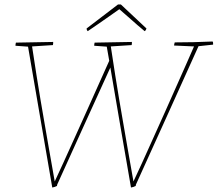

<svg xmlns="http://www.w3.org/2000/svg" viewBox="-20 -830 970 856"><path d="M213 6Q185 -157 158 -313.5Q131 -470 105 -622L49 -626Q49 -634 51 -640Q92 -641 133.5 -641.5Q175 -642 217 -643Q217 -641 217 -636.5Q217 -632 216 -629L123 -623Q134 -550 143 -493Q152 -436 160.5 -386Q169 -336 178 -284Q187 -232 198 -168.5Q209 -105 224 -21Q240 -55 263 -105.5Q286 -156 313 -216Q340 -276 368 -338Q396 -400 421.5 -457.5Q447 -515 467 -559Q461 -591 456 -622L400 -626Q400 -634 402 -640Q443 -641 484.5 -641.5Q526 -642 568 -643Q568 -641 568 -636.5Q568 -632 567 -629L474 -623Q485 -550 494 -493Q503 -436 511.5 -386Q520 -336 529 -284Q538 -232 549 -168.5Q560 -105 575 -21Q591 -54 613 -103Q635 -152 661.5 -210.5Q688 -269 715 -329.5Q742 -390 767 -446.5Q792 -503 812.5 -549Q833 -595 845 -623L756 -627Q756 -629 757 -633.5Q758 -638 759 -641Q804 -641 843 -642Q882 -643 928 -645Q930 -642 930 -638Q930 -634 930 -631L865 -624Q796 -470 726 -316Q656 -162 586 -7L585 -1Q576 4 564 6Q540 -132 517 -265.5Q494 -399 472 -529Q413 -399 353.5 -268.5Q294 -138 235 -7L234 -1Q225 4 213 6ZM625 -691Q613 -701 593 -718Q573 -735 551.5 -754.5Q530 -774 512 -789Q491 -774 464.5 -755.5Q438 -737 413.5 -720Q389 -703 374 -693L371 -691Q366 -696 366 -703L506 -810H519L633 -703Q631 -695 625 -691Z"/></svg>

Font: Labrada Thin
Style: Italic
Weight: 100
Italic angle: -7°
Designer: Mercedes Jáuregui
Foundry: Omnibus-Type Team
Version: Version 1.000; ttfautohint (v1.8.4.7-5d5b)